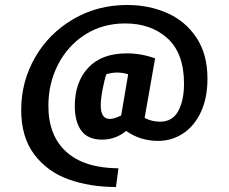

<svg xmlns="http://www.w3.org/2000/svg" viewBox="-20 -651 917 770"><path d="M812 -335Q812 -259 786 -202.5Q760 -146 714.5 -116Q669 -86 614 -86Q542 -86 486 -126Q444 -91 389 -91Q333 -91 306.5 -126.5Q280 -162 280 -226Q280 -321 333.5 -379Q387 -437 489 -437Q546 -437 602 -417L560 -178Q589 -163 622 -163Q672 -163 695 -206Q718 -249 718 -315Q718 -437 652 -497Q586 -557 482 -557Q391 -557 321 -512Q251 -467 212.5 -391.5Q174 -316 174 -227Q174 -107 246 -42Q318 23 455 24L445 99Q341 99 255.5 68.5Q170 38 117.5 -31.5Q65 -101 65 -210Q65 -323 120 -419.5Q175 -516 272.5 -573.5Q370 -631 490 -631Q577 -631 650 -599Q723 -567 767.5 -500.5Q812 -434 812 -335ZM421 -174Q438 -174 466 -188L494 -353Q473 -360 449 -360Q431 -360 407 -354Q399 -333 391.5 -293Q384 -253 384 -228Q384 -174 421 -174Z"/></svg>

Font: Suez One
Style: Regular
Weight: 400
Version: Version 1.000